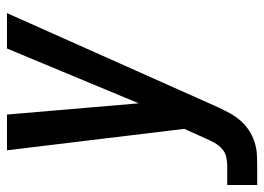

<svg xmlns="http://www.w3.org/2000/svg" viewBox="-150 -434 775 564"><g transform="rotate(-90 238.0 -152.5)"><path d="M-24 215V127H32Q45 127 58.5 124Q72 121 82.5 111.5Q93 102 100 89.5Q107 77 112 65L141 1L78 -520H183L216 -133L377 -520H481L204 101Q196 118 187 134.5Q178 151 165.5 165.5Q153 180 137 190.5Q121 201 103 207Q85 213 67 214Q49 215 32 215Z"/></g></svg>

Font: Iosevka SS04 Semibold
Style: Italic
Weight: 600
Italic angle: -9°
Monospace: yes
Designer: Belleve Invis
Foundry: Belleve Invis
Version: Version 19.0.0; ttfautohint (v1.8.4)